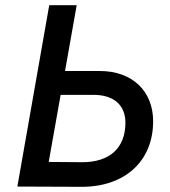

<svg xmlns="http://www.w3.org/2000/svg" viewBox="-20 -720 657 741"><path d="M47 0 293 1C462 2 571 -98 571 -252C571 -368 491 -446 365 -446H231L276 -700H170ZM168 -95 214 -354H340C420 -354 464 -314 464 -246C464 -150 404 -93 295 -94Z"/></svg>

Font: Fixel Display 20240404 Medium
Style: Italic
Weight: 500
Italic angle: -10°
Designer: AlfaBravo + MacPaw
Foundry: Kyrylo Tkachov, Marchela Mozhyna, Serhii Makarenko, Maria Weinstein, Zakhar Kryvoshyya
Version: Version 1.211;Glyphs 3.2 (3225)